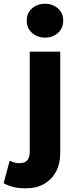

<svg xmlns="http://www.w3.org/2000/svg" viewBox="-92 -788 413 1033"><path d="M49 225Q9.5 225 -17.8 218.8Q-45 212.5 -72.5 198L-40 76.5Q-27 83 -14.5 86.5Q-2 90 13.5 90Q42 90 55 74.2Q68 58.5 68 27V-510H232V37.5Q232 93.5 209.2 135.8Q186.5 178 145.2 201.5Q104 225 49 225ZM150 -585.5Q110.5 -585.5 81.2 -610.2Q52 -635 52 -677Q52 -719 81.2 -743.5Q110.5 -768 150 -768Q190 -768 219 -743.5Q248 -719 248 -677Q248 -635 219 -610.2Q190 -585.5 150 -585.5Z"/></svg>

Font: Geologica Roman
Style: Bold
Weight: 700
Designer: Sindre Bremnes, Frode Helland
Foundry: Monokrom Skriftforlag AS
Version: Version 1.010;gftools[0.9.28]